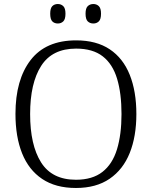

<svg xmlns="http://www.w3.org/2000/svg" viewBox="-20 -926 757 956"><path d="M358 10Q257 10 190 -35Q123 -80 90 -162.5Q57 -245 57 -359Q57 -529 132.5 -627Q208 -725 359 -725Q460 -725 526.5 -680.5Q593 -636 626 -553.5Q659 -471 659 -358Q659 -247 626 -164.5Q593 -82 526 -36Q459 10 358 10ZM358 -31Q440 -31 490 -70Q540 -109 562.5 -182.5Q585 -256 585 -358Q585 -461 563 -534Q541 -607 491.5 -645.5Q442 -684 359 -684Q240 -684 185 -598Q130 -512 130 -358Q130 -204 184.5 -117.5Q239 -31 358 -31ZM445 -809Q428 -809 417 -819.5Q406 -830 406 -858Q406 -885 417 -895.5Q428 -906 445 -906Q461 -906 472 -895.5Q483 -885 483 -858Q483 -830 472 -819.5Q461 -809 445 -809ZM268 -809Q251 -809 240.5 -819.5Q230 -830 230 -858Q230 -885 240.5 -895.5Q251 -906 268 -906Q284 -906 295 -895.5Q306 -885 306 -858Q306 -830 295 -819.5Q284 -809 268 -809Z"/></svg>

Font: Noto Serif Malayalam Light
Style: Regular
Weight: 300
Designer: Indian type Foundry, Jelle Bosma, Monotype Design Team
Foundry: Monotype Imaging Inc.
Version: Version 2.104; ttfautohint (v1.8.4.7-5d5b)